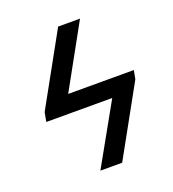

<svg xmlns="http://www.w3.org/2000/svg" viewBox="-133 -829 842 932"><g transform="rotate(-20 288.5 -363.5)"><path d="M545.8 -403.4H206.7L385.7 -727.3H272.7L69.2 -359.7L60.4 -311.8H400.9L226.2 0H338.8L537.3 -358.7Z"/></g></svg>

Font: Magic Ui Pro Medium
Style: Italic
Weight: 500
Italic angle: -9.39999°
Designer: Stefan Endress, Andreas Faust
Version: Version 1.000;FEAKit 1.0